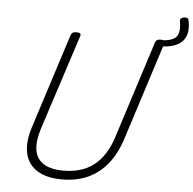

<svg xmlns="http://www.w3.org/2000/svg" viewBox="-77 -1396 1496 1492"><g transform="rotate(5 670.5 -649.5)"><path d="M1334 -1300Q1344 -1253 1339 -1212Q1334 -1171 1310 -1141Q1286 -1111 1240 -1094.5Q1194 -1078 1123 -1079L1139 -1126Q1201 -1129 1232 -1147Q1263 -1165 1270 -1200Q1277 -1235 1268 -1289Q1266 -1301 1275 -1308Q1284 -1315 1296.5 -1317.5Q1309 -1320 1320.5 -1316Q1332 -1312 1334 -1300ZM461 19Q369 19 305.5 -7.5Q242 -34 207.5 -83.5Q173 -133 169 -204.5Q165 -276 194 -365L432 -1107Q437 -1119 446 -1124.5Q455 -1130 475 -1130Q494 -1130 502.5 -1124Q511 -1118 507 -1105L264 -357Q233 -259 244.5 -190Q256 -121 312 -85.5Q368 -50 468 -50Q565 -50 639 -83.5Q713 -117 765.5 -184.5Q818 -252 849 -354L1090 -1107Q1095 -1119 1104 -1124.5Q1113 -1130 1132 -1130Q1171 -1130 1163 -1105L920 -346Q882 -224 817.5 -143Q753 -62 664 -21.5Q575 19 461 19Z"/></g></svg>

Font: Playwrite CU Light
Style: Regular
Weight: 300
Designer: Veronika Burian, José Scaglione
Foundry: TypeTogether
Version: Version 1.002